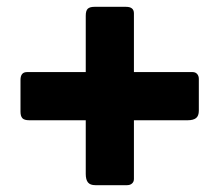

<svg xmlns="http://www.w3.org/2000/svg" viewBox="-20 -655 640 562"><path d="M562 -424V-331Q562 -316 554 -309.5Q546 -303 529 -303H372V-131Q372 -123 366.5 -118Q361 -113 352 -113H259Q244 -113 237.5 -121Q231 -129 231 -146V-303H66Q51 -303 45.5 -309Q40 -315 40 -328V-421Q40 -444 59 -444H231V-609Q231 -624 237 -629.5Q243 -635 256 -635H349Q372 -635 372 -616V-444H544Q552 -444 557 -438.5Q562 -433 562 -424Z"/></svg>

Font: Libre Franklin Black
Style: Regular
Weight: 900
Designer: Pablo Impallari, Rodrigo Fuenzalida
Foundry: Impallari Type
Version: Version 1.002; ttfautohint (v1.5)